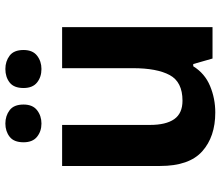

<svg xmlns="http://www.w3.org/2000/svg" viewBox="-72 -720 802 697"><g transform="rotate(-90 328.5 -371.0)"><path d="M579 -546V0H465L445 -70H437Q411 -28 365.5 -9Q320 10 269 10Q181 10 128 -37.5Q75 -85 75 -190V-546H224V-227Q224 -169 245 -139Q266 -109 312 -109Q380 -109 405 -155.5Q430 -202 430 -289V-546ZM161 -686Q161 -721 181 -736.5Q201 -752 229 -752Q257 -752 277.5 -736.5Q298 -721 298 -686Q298 -653 277.5 -637Q257 -621 229 -621Q201 -621 181 -637Q161 -653 161 -686ZM358 -686Q358 -721 378 -736.5Q398 -752 427 -752Q455 -752 475.5 -736.5Q496 -721 496 -686Q496 -653 475.5 -637Q455 -621 427 -621Q398 -621 378 -637Q358 -653 358 -686Z"/></g></svg>

Font: Noto Sans Medefaidrin
Style: Bold
Weight: 700
Designer: Dalton Maag Ltd
Foundry: Dalton Maag Ltd
Version: Version 1.002; ttfautohint (v1.8.4.7-5d5b)